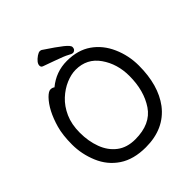

<svg xmlns="http://www.w3.org/2000/svg" viewBox="-244 -1047 1232 1232"><g transform="rotate(-45 372.5 -431.0)"><path d="M266 -807Q253 -812 253 -826Q253 -851 293 -879Q310 -890 319.5 -890Q329 -890 334 -887Q417 -832 452.5 -803.5Q488 -775 488 -760.5Q488 -746 480.5 -738.5Q473 -731 463 -731Q453 -731 432.5 -743Q412 -755 341 -780Q270 -805 266 -807ZM60 -465Q93 -581 152 -642Q178 -668 195 -668Q212 -668 223 -659Q300 -723 399 -723Q498 -723 565.5 -676Q633 -629 669 -547.5Q705 -466 705 -375Q705 -197 624 -89Q534 28 366 28Q256 28 184 -20Q112 -68 77.5 -150.5Q43 -233 43 -319Q43 -405 60 -465ZM354 -56Q493 -56 554 -146.5Q615 -237 615 -371Q615 -480 558 -561.5Q501 -643 399 -643Q358 -643 311.5 -623.5Q265 -604 224 -566Q183 -528 157.5 -471Q132 -414 132 -337.5Q132 -261 156 -196.5Q180 -132 229.5 -94Q279 -56 354 -56Z"/></g></svg>

Font: LXGW ZhenKai
Style: Regular
Weight: 400
Designer: LXGW / Fontworks Inc.
Foundry: LXGW / Fontworks Inc.
Version: Version 0.800;June 8, 2025